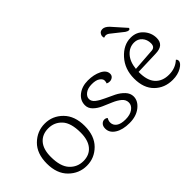

<svg xmlns="http://www.w3.org/2000/svg" viewBox="-67 -1202 1672 1672"><g transform="rotate(-45 769.0 -365.5)"><path d="M116 -269Q116 -151 166.5 -96.5Q217 -42 291.5 -42Q366 -42 408 -92Q450 -142 450 -235Q450 -354 400.5 -407.5Q351 -461 276.5 -461Q202 -461 159 -412Q116 -363 116 -269ZM119.5 -444Q189 -512 284 -512Q379 -512 447.5 -443Q516 -374 516 -251.5Q516 -129 447.5 -60.5Q379 8 284 8Q189 8 119.5 -60.5Q50 -129 50 -252.5Q50 -376 119.5 -444Z M994 -415Q994 -394 978.5 -382Q963 -370 944 -370Q925 -370 912 -378Q918 -388 918 -408Q918 -428 893 -446.5Q868 -465 817 -465Q766 -465 736.5 -442.5Q707 -420 707 -390.5Q707 -361 737 -338Q767 -315 810 -296Q853 -277 896 -255.5Q939 -234 969 -202Q999 -170 999 -131Q999 -76 946 -34Q893 8 810 8Q727 8 676 -24Q625 -56 625 -108Q625 -138 640.5 -154Q656 -170 675 -170Q694 -170 706 -158Q693 -137 693 -116Q693 -81 722 -60Q751 -39 807.5 -39Q864 -39 898 -63.5Q932 -88 932 -123.5Q932 -159 902.5 -183.5Q873 -208 830.5 -226Q788 -244 745.5 -262.5Q703 -281 673.5 -310Q644 -339 644 -377Q644 -436 693 -474Q742 -512 814.5 -512Q887 -512 940.5 -485.5Q994 -459 994 -415Z M1392 -582Q1388 -567 1375.5 -567.5Q1363 -568 1345 -580L1234 -668Q1217 -680 1200 -680L1178 -675Q1175 -685 1175 -696.5Q1175 -708 1184 -721Q1195 -739 1222 -739Q1249 -739 1280 -708ZM1391 -302Q1433 -305 1433 -351.5Q1433 -398 1405 -429.5Q1377 -461 1333 -461Q1274 -461 1232 -414.5Q1190 -368 1182 -287ZM1484 -97Q1496 -90 1496 -74Q1496 -45 1450.5 -18.5Q1405 8 1342 8Q1242 8 1176.5 -56.5Q1111 -121 1111 -238Q1111 -355 1182 -433.5Q1253 -512 1342 -512Q1413 -512 1457 -462.5Q1501 -413 1501 -349Q1501 -305 1475.5 -282.5Q1450 -260 1394 -259L1180 -252V-250Q1179 -147 1224.5 -97Q1270 -47 1350.5 -47Q1431 -47 1484 -97Z"/></g></svg>

Font: Laila Light
Style: Regular
Weight: 300
Designer: Hitesh Malaviya
Foundry: Indian Type Foundry
Version: Version 1.302;PS 1.0;hotconv 1.0.78;makeotf.lib2.5.61930; tt